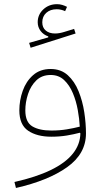

<svg xmlns="http://www.w3.org/2000/svg" viewBox="-20 -663 505 940"><path d="M308.1 -629.4Q296.9 -635.3 284.7 -638.9Q272.5 -642.6 259.3 -642.6Q219.2 -642.6 191.9 -616.9Q164.6 -591.3 164.6 -554.2Q164.6 -530.3 178.7 -511.5Q192.9 -492.7 216.3 -484.9V-480L122.6 -453.1L129.9 -429.2L350.1 -499L342.8 -521.5L294.9 -506.8Q270 -499 249.5 -499Q221.2 -499 204.1 -513.4Q187 -527.8 187 -553.7Q187 -582.5 206.5 -600.1Q226.1 -617.7 257.3 -617.7Q268.6 -617.7 279.1 -615.2Q289.6 -612.8 298.8 -608.4ZM373.5 -10.3Q372.6 44.9 335.9 90.1Q299.3 135.3 228 169.7Q156.7 204.1 50.8 228L58.1 257.3Q216.3 221.2 308.6 155.5Q400.9 89.8 400.9 -9.8Q400.9 -58.6 392.6 -113.3Q384.3 -168 364.7 -216.3Q345.2 -264.6 311.8 -294.9Q278.3 -325.2 228 -325.2Q176.3 -325.2 142.1 -295.2Q107.9 -265.1 91.3 -218.5Q74.7 -171.9 74.7 -122.6Q74.7 -52.2 117.9 -22.9Q161.1 6.3 231.4 6.3Q272 6.3 306.9 0.5Q341.8 -5.4 371.1 -13.2ZM370.6 -43Q342.3 -35.6 307.1 -29.8Q272 -23.9 231.4 -23.9Q172.4 -23.9 138.2 -44.4Q104 -64.9 104 -122.6Q104 -162.6 117.2 -202.6Q130.4 -242.7 157.7 -269.3Q185.1 -295.9 228 -295.9Q267.6 -295.9 293.9 -271Q320.3 -246.1 336.7 -207Q353 -168 360.8 -124.3Q368.7 -80.6 370.6 -43Z"/></svg>

Font: Estedad VF
Style: Regular
Weight: 100
Designer: Amin Abedi
Version: Version 7.3